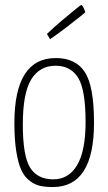

<svg xmlns="http://www.w3.org/2000/svg" viewBox="-20 -744 437 774"><path d="M182 -586 169 -607Q197 -634 231.5 -663Q266 -692 286 -708Q306 -724 307 -724Q314 -724 324 -695Q323 -693 303 -677Q283 -661 248.5 -634.5Q214 -608 182 -586ZM38 -248Q38 -510 205 -510Q285 -510 322 -453.5Q359 -397 359 -249Q359 10 193 10Q162 10 140.5 5Q119 0 98.5 -16Q78 -32 65.5 -59.5Q53 -87 45.5 -134.5Q38 -182 38 -248ZM195 -21Q257 -21 291 -78.5Q325 -136 325 -252Q325 -382 295 -430.5Q265 -479 204 -479Q140 -479 106 -424Q72 -369 72 -242Q72 -115 101.5 -68Q131 -21 195 -21Z"/></svg>

Font: Yanone Kaffeesatz Thin
Style: Regular
Weight: 250
Designer: Yanone (Cyrillic: Daniel Pouzeot)
Foundry: Yanone
Version: Version 1.003;PS 001.003;hotconv 1.0.88;makeotf.lib2.5.64775